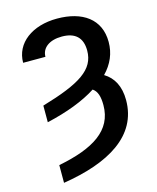

<svg xmlns="http://www.w3.org/2000/svg" viewBox="-136 -830 929 1137"><g transform="rotate(-15 328.5 -262.0)"><path d="M112.9 -260.3V-158.4C237.2 -186.8 342 -226.6 419.4 -276.6C446.7 -258.2 457.4 -224.4 457.4 -171.2C457.4 -15.6 329.5 62.1 112.9 104.4V213.1C396.3 168.3 594.8 54.3 594.8 -165.5C594.8 -250.4 562.9 -308.2 507.1 -342C558.2 -394.5 584.2 -455.3 584.2 -524.9C584.2 -665.1 479.4 -737.2 323.9 -737.2C171.5 -737.2 62.9 -657 62.9 -536.2H199.6C199.6 -590.9 247.5 -627.1 323.9 -627.1C405.5 -627.1 448.2 -587.4 448.2 -508.5C448.2 -391.3 350.9 -330.6 112.9 -260.3Z"/></g></svg>

Font: Margiela Sans Semi Bold
Style: Regular
Weight: 600
Designer: Stefan Endress, Andreas Faust
Version: Version 1.100;FEAKit 1.0